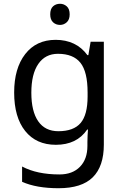

<svg xmlns="http://www.w3.org/2000/svg" viewBox="-20 -757 655 1017"><path d="M275 -546Q328 -546 370.5 -526Q413 -506 443 -465H448L460 -536H530V9Q530 124 471.5 182Q413 240 290 240Q232 240 183.5 231.5Q135 223 97 206V125Q176 167 295 167Q364 167 403.5 126.5Q443 86 443 16V-5Q443 -17 444 -39.5Q445 -62 446 -71H442Q414 -30 372.5 -10Q331 10 276 10Q172 10 113.5 -63Q55 -136 55 -267Q55 -395 113.5 -470.5Q172 -546 275 -546ZM287 -472Q220 -472 183 -418.5Q146 -365 146 -266Q146 -167 182.5 -114.5Q219 -62 289 -62Q370 -62 407 -105.5Q444 -149 444 -246V-267Q444 -377 406 -424.5Q368 -472 287 -472ZM298 -737Q318 -737 333.5 -723.5Q349 -710 349 -681Q349 -653 333.5 -639Q318 -625 298 -625Q276 -625 261 -639Q246 -653 246 -681Q246 -710 261 -723.5Q276 -737 298 -737Z"/></svg>

Font: Noto Sans Tangsa
Style: Regular
Weight: 400
Designer: David Williams
Foundry: Google LLC
Version: Version 1.504